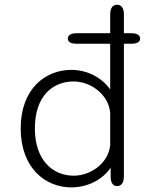

<svg xmlns="http://www.w3.org/2000/svg" viewBox="-20 -782 659 812"><path d="M475 5C493.5 5 504 -9.5 504 -36.5V-597H535C560.5 -597 572.5 -605 572.5 -619C572.5 -633 560.5 -641.5 535 -641.5H504V-721C504 -747.5 493.5 -762 475 -762C456.5 -762 446 -747.5 446 -721V-641.5H305.5C279 -641.5 267 -633 267 -619C267 -604.5 279 -597 305.5 -597H446V-403.5C411.5 -453.5 349.5 -486.5 281.5 -486.5C172.5 -486.5 67.5 -407 67.5 -239C67.5 -71 172.5 10.5 281.5 10.5C350 10.5 413 -21.5 448 -72.5V-27C450.5 -6 460 5 475 5ZM446 -305V-167C437.5 -91 363.5 -39 291.5 -39C204.5 -39 127.5 -103 127.5 -239C127.5 -377.5 204.5 -437.5 291.5 -437.5C364 -437.5 439.5 -382 446 -305Z"/></svg>

Font: RTM Light Light
Style: Regular
Weight: 300
Designer: after Tyler Finck
Foundry: An Endless Supply
Version: Version 1.000;Glyphs 3.2.1 (3258)